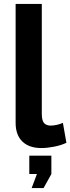

<svg xmlns="http://www.w3.org/2000/svg" viewBox="-20 -750 360 983"><path d="M60 -730H194V-168Q194 -132 206 -119.5Q218 -107 239 -107Q255 -107 272 -111Q289 -115 302 -121L320 -19Q293 -6 257 1Q221 8 192 8Q129 8 94.5 -25.5Q60 -59 60 -121ZM142 213 169 141H130V47H243V141L203 213Z"/></svg>

Font: YasnoRaleway
Style: Bold
Weight: 700
Designer: Matt McInerney, Pablo Impallari, Rodrigo Fuenzalida
Foundry: Matt McInerney, Pablo Impallari, Rodrigo Fuenzalida
Version: Version 4.026